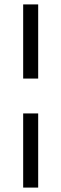

<svg xmlns="http://www.w3.org/2000/svg" viewBox="-20 -720 278 870"><path d="M85 -206H153V130H85ZM153 -364H85V-700H153Z"/></svg>

Font: PT Sans
Style: Regular
Weight: 400
Version: Version 2.003W OFL; ttfautohint (v1.6)